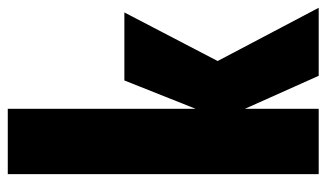

<svg xmlns="http://www.w3.org/2000/svg" viewBox="-193 -647 840 494"><g transform="rotate(-90 227.0 -400.0)"><path d="M279 0 194 -190V0H26V-800H194V-316.5L267 -500H442L317 -260L454 0Z"/></g></svg>

Font: League Mono Condensed ExtraBold
Style: Regular
Weight: 800
Width: 1
Designer: Tyler Finck
Foundry: The League of Moveable Type / Tyler Finck
Version: Version 2.210